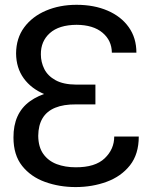

<svg xmlns="http://www.w3.org/2000/svg" viewBox="-20 -757 624 787"><path d="M371.1 -347.7H289.1Q218.3 -348.1 163.3 -370.6Q108.4 -393.1 77.4 -435.8Q46.4 -478.5 45.9 -538.1Q46.4 -600.6 79.3 -645Q112.3 -689.5 168.5 -713.4Q224.6 -737.3 293.9 -737.3Q365.7 -737.3 421.1 -713.4Q476.6 -689.5 507.8 -645.5Q539.1 -601.6 539.1 -541H438.5Q438 -591.3 400.1 -623Q362.3 -654.8 293.9 -655.3Q221.7 -654.8 184.3 -621.3Q147 -587.9 147.5 -534.2Q147.5 -502.4 161.6 -474.1Q175.8 -445.8 207.8 -428.2Q239.7 -410.6 292 -410.2H371.1ZM289.1 -390.6H371.1V-329.1H292Q240.7 -329.6 206.3 -315.4Q171.9 -301.3 154.5 -272.5Q137.2 -243.7 136.7 -200.2Q137.2 -154.3 157.7 -125.7Q178.2 -97.2 212.6 -84.2Q247.1 -71.3 290 -71.3Q370.1 -70.8 409.2 -108.2Q448.2 -145.5 448.2 -197.3H548.8Q548.8 -125 512.7 -79.3Q476.6 -33.7 417.5 -12Q358.4 9.8 290 9.8Q223.1 9.8 164.8 -11.2Q106.4 -32.2 70.8 -76.9Q35.2 -121.6 35.2 -193.4Q34.7 -292.5 102.3 -341.6Q169.9 -390.6 289.1 -390.6Z"/></svg>

Font: Inter Tight
Style: Regular
Weight: 400
Designer: Rasmus Andersson
Foundry: rsms
Version: Version 3.002